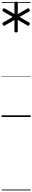

<svg xmlns="http://www.w3.org/2000/svg" viewBox="-20 -1442 398 2367"><path d="M179 -1042Q158 -1042 158 -1059V-1196L40 -1128Q33 -1123 26.5 -1125Q20 -1127 14 -1137Q4 -1155 18 -1164L137 -1233L18 -1301Q12 -1304 10.5 -1311Q9 -1318 14 -1327Q20 -1337 26.5 -1339Q33 -1341 40 -1337L158 -1269V-1405Q158 -1413 163 -1417.5Q168 -1422 179 -1422Q199 -1422 199 -1405V-1268L318 -1337Q325 -1341 331.5 -1339Q338 -1337 343 -1327Q355 -1309 340 -1301L221 -1233L340 -1164Q346 -1160 347.5 -1153.5Q349 -1147 343 -1137Q338 -1127 331.5 -1125Q325 -1123 318 -1128L199 -1197V-1059Q199 -1042 179 -1042ZM0 895H358V905H0ZM0 -20H358V0H0ZM0 -505H358V-500H0ZM0 -1415H358V-1405H0Z"/></svg>

Font: Playwrite BE WAL Guides
Style: Regular
Weight: 400
Designer: Veronika Burian, José Scaglione
Foundry: TypeTogether
Version: Version 1.003